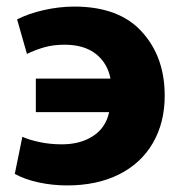

<svg xmlns="http://www.w3.org/2000/svg" viewBox="-20 -524 558 584"><path d="M176 -388Q143 -388 116 -380.5Q89 -373 62 -360L32 -465Q67 -483 114 -493.5Q161 -504 206 -504Q328 -504 397 -442Q481 -363 481 -233Q481 -151 445 -89Q409 -27 342 6.5Q275 40 184 40Q140 40 98 31Q56 22 25 5L48 -108Q67 -99 99.5 -92Q132 -85 168 -85Q225 -85 263.5 -110.5Q302 -136 312 -183H89V-285H316Q307 -332 271.5 -360Q236 -388 176 -388Z"/></svg>

Font: Gmarket Sans TTF Bold
Style: Regular
Weight: 700
Designer: Creative Director : Sungho Lee; Art Director : Kiwoong Choi; Project Manager : Sori Yang, Jongwook Yoon; Font Designer :
Foundry: Sandoll Inc.
Version: Version 1.000;hotconv 1.0.109;makeotfexe 2.5.65596